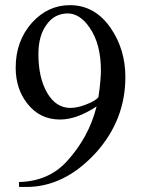

<svg xmlns="http://www.w3.org/2000/svg" viewBox="-20 -724 560 759"><path d="M55.2 15.1V-4.4Q171.4 -7.3 243.2 -85Q331.5 -181.2 361.8 -303.2Q283.2 -251.5 217.3 -251.5Q136.7 -251.5 87.4 -315.4Q42 -373.5 42 -456.5Q42 -562.5 106.9 -634.8Q169.9 -703.6 256.3 -703.6Q356 -703.6 418.5 -611.8Q475.6 -527.8 475.6 -419.4Q475.6 -250 359.4 -120.6Q235.4 15.1 84 15.1ZM258.3 -297.4Q287.6 -297.4 323.2 -312Q357.9 -325.7 369.1 -339.8Q374.5 -377 376.7 -403.1Q378.9 -429.2 378.9 -445.3Q378.9 -550.3 334.5 -614.3Q295.4 -672.4 244.1 -670.9Q194.3 -668.5 165.5 -628.4Q131.8 -584.5 131.8 -509.8Q131.8 -416 167 -356Q201.7 -297.4 258.3 -297.4Z"/></svg>

Font: Nuosu SIL
Style: Regular
Weight: 400
Designer: Peter Constable, Alex Kotlar, Peter Martin
Foundry: SIL International
Version: Version 2.300